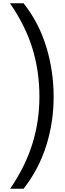

<svg xmlns="http://www.w3.org/2000/svg" viewBox="-20 -793 397 1174"><path d="M308 -201Q308 -44 262 100Q216 244 124 361H42Q134 227 177.5 88Q221 -51 221 -202Q221 -357 178.5 -496Q136 -635 41 -773H124Q217 -656 262.5 -508Q308 -360 308 -201Z"/></svg>

Font: Noto Sans Telugu SemiCondensed
Style: Regular
Weight: 400
Width: 4
Designer: Jelle Bosma - Monotype Design Team
Foundry: Monotype Imaging Inc.
Version: Version 2.005; ttfautohint (v1.8.4.7-5d5b)